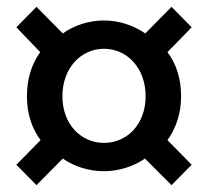

<svg xmlns="http://www.w3.org/2000/svg" viewBox="-20 -652 610 563"><path d="M87 -109 164 -187C199 -163 241 -150 285 -150C327 -150 370 -163 405 -187L483 -109L542 -169L471 -241C496 -276 511 -319 511 -370C511 -421 497 -465 471 -499L542 -572L483 -632L406 -554C371 -578 328 -592 285 -592C241 -592 198 -578 164 -554L87 -632L28 -572L98 -499C73 -465 59 -421 59 -370C59 -319 73 -276 99 -241L28 -169ZM285 -233C218 -233 163 -287 163 -370C163 -453 218 -509 285 -509C352 -509 407 -453 407 -370C407 -287 352 -233 285 -233Z"/></svg>

Font: Source Han Sans KR Medium
Style: Regular
Weight: 500
Designer: Ryoko NISHIZUKA (kana & ideographs); Paul D. Hunt (Latin, Greek & Cyrillic); Wenlong ZHANG (bopomofo); Sandoll Communica
Foundry: Adobe Systems Incorporated
Version: Version 1.001;PS 1.001;hotconv 1.0.78;makeotf.lib2.5.61930